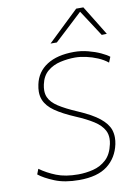

<svg xmlns="http://www.w3.org/2000/svg" viewBox="-104 -1035 782 1109"><g transform="rotate(-10 287.5 -480.0)"><path d="M269 9Q185 9 125.8 -15.2Q66.5 -39.5 35 -65L47 -96Q89 -65.5 141.5 -44.8Q194 -24 269 -24Q313 -24 356.8 -34.8Q400.5 -45.5 433.5 -75.8Q466.5 -106 479 -165Q482.5 -181.5 482.5 -196.5Q482.5 -223.5 471.5 -244.5Q454 -277.5 413.2 -303.5Q372.5 -329.5 312 -355Q239 -386 195.2 -416.5Q151.5 -447 136 -485Q127 -506.5 127 -533.5Q127 -553 132 -576Q147 -647.5 207.5 -686.2Q268 -725 367 -725Q407.5 -725 448.2 -714.5Q489 -704 521.2 -689Q553.5 -674 569 -661L556 -629Q531.5 -649 498.5 -663Q465.5 -677 431 -684.5Q396.5 -692 367 -692Q323.5 -692 280.5 -682.2Q237.5 -672.5 205.5 -646Q173.5 -619.5 163 -570Q159 -551.5 159 -535.5Q159 -513 167 -495Q180.5 -464 220.2 -438Q260 -412 330 -382Q409.5 -348 451.8 -314Q494 -280 507 -242.5Q514 -221 514 -197Q514 -178.5 510 -159Q493.5 -81 435.2 -36Q377 9 269 9ZM542 -794Q517.5 -832 492.5 -870.5Q467 -909 442 -947.5Q400.5 -908.5 360.5 -871.5Q320.5 -834.5 279 -796H242Q288.5 -840.5 333 -883Q377 -925 423 -969H465Q491.5 -925.5 518.8 -881.8Q546 -838 572 -795Z"/></g></svg>

Font: Heraclito Thin
Style: Italic
Weight: 100
Italic angle: -12°
Designer: Kostas Bartsokas (font) & Cristiano Sobral (main changes)
Foundry: Kostas Bartsokas (font) & Cristiano Sobral (main changes)
Version: Version 1.00;July 8, 2020;FontCreator 13.0.0.2655 64-bit